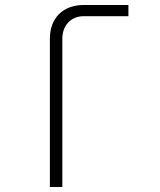

<svg xmlns="http://www.w3.org/2000/svg" viewBox="-20 -750 640 770"><path d="M180 0H230V-595C230 -648 265 -685 315 -685H495V-730H316C233 -730 180 -678 180 -595Z"/></svg>

Font: JetBrains Mono Thin
Style: Regular
Weight: 100
Monospace: yes
Designer: Philipp Nurullin, Konstantin Bulenkov
Foundry: JetBrains
Version: Version 2.305